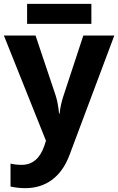

<svg xmlns="http://www.w3.org/2000/svg" viewBox="-20 -729 609 989"><path d="M119.6 -606H450.7V-709H119.6ZM216.8 -3.9 208 22.9C186 87.9 145.5 120.1 92.8 120.1C71.8 120.1 52.2 118.2 34.2 113.8V231.9C59.1 237.3 84 240.2 109.9 240.2C214.8 240.2 295.4 183.6 337.9 69.8L568.8 -545.9H409.2L308.1 -238.8C297.9 -209 290.5 -177.7 287.1 -144H284.2C280.8 -180.7 274.9 -211.9 266.1 -238.8L163.1 -545.9H0Z"/></svg>

Font: Noto Reveo Sans
Style: Bold
Weight: 700
Designer: Monotype Design team
Foundry: Monotype Imaging Inc.
Version: Version 1.04